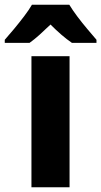

<svg xmlns="http://www.w3.org/2000/svg" viewBox="-67 -786 425 806"><path d="M225 0H65V-550H225ZM224 -766Q238 -743 257.5 -717Q277 -691 298.5 -665.5Q320 -640 338 -619V-606H235Q213 -621 191 -640Q169 -659 145 -683Q120 -659 99 -640Q78 -621 57 -606H-47V-619Q-30 -638 -8 -664.5Q14 -691 34.5 -718Q55 -745 67 -766Z"/></svg>

Font: Noto Sans Khmer SemiCondensed ExtraBold
Style: Regular
Weight: 800
Width: 4
Designer: Danh Hong and the Monotype Design Team
Foundry: Monotype Imaging Inc.
Version: Version 2.004